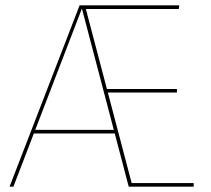

<svg xmlns="http://www.w3.org/2000/svg" viewBox="-20 -701 793 721"><path d="M474.4 -13.6 385 -353.6H644.4V-366.7H381.5L302.4 -667.3H651.4L653.1 -680.9H278.9L15.9 0H30.3L107.1 -199.9H410.9L463.4 0H707.3V-13.6ZM112.4 -213.4 287.6 -669 407.3 -213.4Z"/></svg>

Font: Fira Sans Hair
Style: Regular
Weight: 100
Designer: bBox Type GmbH & Carrois Corporate GbR & Edenspiekermann AG
Foundry: bBox Type GmbH & Carrois Corporate GbR & Edenspiekermann AG
Version: Version 4.300;PS 004.300;hotconv 1.0.88;makeotf.lib2.5.64775